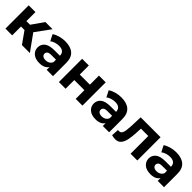

<svg xmlns="http://www.w3.org/2000/svg" viewBox="332 -1838 3140 3140"><g transform="rotate(45 1902.0 -267.5)"><path d="M456 0 312 -204H231V0H75V-538H231V-329H315L461 -538H627L439 -280L640 0Z M1029 0V-66Q984 8 865 8Q770 8 717 -38.5Q664 -85 664 -155Q664 -226 718 -271Q772 -316 895 -316H1019Q1019 -366 988.5 -394Q958 -422 895 -422Q852 -422 810.5 -408.5Q769 -395 740 -372L684 -481Q728 -512 790 -529Q852 -546 916 -546Q1039 -546 1107 -487.5Q1175 -429 1175 -307V0ZM1019 -170V-225H912Q857 -225 836.5 -207Q816 -189 816 -162Q816 -132 839.5 -114.5Q863 -97 904 -97Q943 -97 974 -115.5Q1005 -134 1019 -170Z M1311 0V-538H1466V-328H1700V-538H1856V0H1700V-201H1466V0Z M2327 0V-66Q2282 8 2163 8Q2068 8 2015 -38.5Q1962 -85 1962 -155Q1962 -226 2016 -271Q2070 -316 2193 -316H2317Q2317 -366 2286.5 -394Q2256 -422 2193 -422Q2150 -422 2108.5 -408.5Q2067 -395 2038 -372L1982 -481Q2026 -512 2088 -529Q2150 -546 2214 -546Q2337 -546 2405 -487.5Q2473 -429 2473 -307V0ZM2317 -170V-225H2210Q2155 -225 2134.5 -207Q2114 -189 2114 -162Q2114 -132 2137.5 -114.5Q2161 -97 2202 -97Q2241 -97 2272 -115.5Q2303 -134 2317 -170Z M2622 11Q2604 11 2584 8Q2564 5 2541 -1L2549 -129Q2563 -127 2572 -127Q2609 -127 2626 -154.5Q2643 -182 2648.5 -226.5Q2654 -271 2657 -322L2665 -538H3125V0H2969V-410H2799L2794 -315Q2790 -219 2775 -145.5Q2760 -72 2724 -30.5Q2688 11 2622 11Z M3597 0V-66Q3552 8 3433 8Q3338 8 3285 -38.5Q3232 -85 3232 -155Q3232 -226 3286 -271Q3340 -316 3463 -316H3587Q3587 -366 3556.5 -394Q3526 -422 3463 -422Q3420 -422 3378.5 -408.5Q3337 -395 3308 -372L3252 -481Q3296 -512 3358 -529Q3420 -546 3484 -546Q3607 -546 3675 -487.5Q3743 -429 3743 -307V0ZM3587 -170V-225H3480Q3425 -225 3404.5 -207Q3384 -189 3384 -162Q3384 -132 3407.5 -114.5Q3431 -97 3472 -97Q3511 -97 3542 -115.5Q3573 -134 3587 -170Z"/></g></svg>

Font: Montserrat
Style: Bold
Weight: 700
Designer: Julieta Ulanovsky
Foundry: Julieta Ulanovsky
Version: Version 9.000; ttfautohint (v1.8.4.7-5d5b)